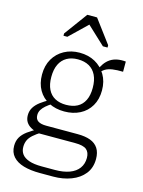

<svg xmlns="http://www.w3.org/2000/svg" viewBox="-148 -872 892 1200"><g transform="rotate(15 298.0 -272.0)"><path d="M571 -502Q531 -503 503.5 -499Q476 -495 457.5 -484Q439 -473 424 -453L410 -465Q421 -493 436 -514Q451 -535 470.5 -548Q490 -561 515 -566Q540 -571 571 -568ZM279 -167Q223 -167 179 -189.5Q135 -212 110.5 -254.5Q86 -297 86 -355Q86 -413 111 -456Q136 -499 180 -523Q224 -547 279 -547Q336 -547 379.5 -523Q423 -499 448.5 -456Q474 -413 474 -355Q474 -297 449 -254.5Q424 -212 380 -189.5Q336 -167 279 -167ZM279 -210Q322 -210 352 -226Q382 -242 398 -274.5Q414 -307 414 -355Q414 -404 398 -437Q382 -470 352 -487Q322 -504 279 -504Q238 -504 208 -487Q178 -470 162 -437Q146 -404 146 -355Q146 -307 162 -274.5Q178 -242 208 -226Q238 -210 279 -210ZM232 244Q171 244 126.5 231Q82 218 57.5 190.5Q33 163 33 121Q33 89 46.5 65.5Q60 42 87.5 21.5Q115 1 158 -21L178 -4Q146 16 126.5 33.5Q107 51 98.5 70Q90 89 90 113Q90 140 104.5 159.5Q119 179 150.5 190Q182 201 233 201H318Q373 201 412 186.5Q451 172 471.5 144Q492 116 492 77Q492 41 471 23.5Q450 6 397 6H159V5Q131 -1 110 -12.5Q89 -24 77.5 -42Q66 -60 66 -86Q66 -114 79.5 -136Q93 -158 118 -177Q143 -196 177 -214L197 -194Q173 -179 157 -165Q141 -151 132 -136Q123 -121 123 -102Q123 -76 141 -64Q159 -52 194 -52H398Q447 -52 480.5 -39.5Q514 -27 531.5 0Q549 27 549 69Q549 126 518 165Q487 204 434.5 224Q382 244 319 244ZM326 -788H263L153 -638V-623H178L314 -754L269 -753L408 -623H438V-638Z"/></g></svg>

Font: Roboto Serif SemiCondensed ExtraLight
Style: Regular
Weight: 250
Width: 4
Designer: Greg Gazdowicz
Foundry: Commercial Type
Version: Version 1.007